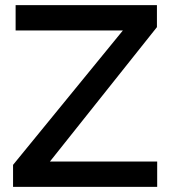

<svg xmlns="http://www.w3.org/2000/svg" viewBox="-20 -730 669 750"><path d="M31 -86V0H594V-99H175L593 -624V-710H41V-611H460Z"/></svg>

Font: FIGSv2-sans-serif SemiBold
Style: Regular
Weight: 600
Designer: Matt McInerney, Pablo Impallari, Rodrigo Fuenzalida,Mirko Velimirovic
Foundry: Matt McInerney, Pablo Impallari, Rodrigo Fuenzalida
Version: Version 4.021;hotconv 1.0.109;makeotfexe 2.5.65596